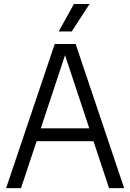

<svg xmlns="http://www.w3.org/2000/svg" viewBox="-20 -966 670 986"><path d="M11.5 0 261 -740H368.5L617.5 0H540L460 -241H168L88 0ZM189.5 -307H438.5L314 -682.5ZM281.5 -804.5 359.5 -945.5H440L348.5 -804.5Z"/></svg>

Font: Encode Sans Semi Condensed
Style: Regular
Weight: 400
Width: 4
Designer: Multiple Designers
Foundry: Impallari Type
Version: Version 3.000; ttfautohint (v1.8.3) -l 8 -r 50 -G 200 -x 14 